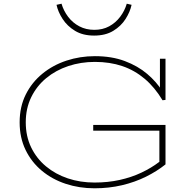

<svg xmlns="http://www.w3.org/2000/svg" viewBox="-20 -1003 1040 1036"><path d="M490 13Q408 13 335 -11Q262 -35 206 -81.5Q150 -128 118 -194Q86 -260 86 -343Q86 -427 119 -493Q152 -559 209 -605.5Q266 -652 339 -676Q412 -700 492 -700Q583 -700 653.5 -673.5Q724 -647 774.5 -604Q825 -561 856 -511H843V-686H873V-464L857 -462Q815 -532 760.5 -578Q706 -624 639.5 -646.5Q573 -669 492 -669Q416 -669 348.5 -646.5Q281 -624 229.5 -581.5Q178 -539 148.5 -478.5Q119 -418 119 -343Q119 -268 148 -208Q177 -148 228 -105.5Q279 -63 346 -40.5Q413 -18 490 -18Q562 -18 625.5 -32Q689 -46 743 -71.5Q797 -97 840 -130V-298H483V-329H873V-116Q827 -79 767.5 -49.5Q708 -20 638 -3.5Q568 13 490 13ZM488 -811Q427 -811 385 -836.5Q343 -862 318 -900.5Q293 -939 285 -977L312 -983Q323 -945 347.5 -912.5Q372 -880 408 -861Q444 -842 489 -842Q534 -842 569 -861Q604 -880 628.5 -912.5Q653 -945 664 -983L690 -977Q682 -939 657.5 -900.5Q633 -862 591 -836.5Q549 -811 488 -811Z"/></svg>

Font: BioRhyme SemiExpanded ExtraLight
Style: Regular
Weight: 250
Width: 6
Designer: Aoife Mooney
Foundry: Aoife Mooney Type
Version: Version 1.600;gftools[0.9.33]